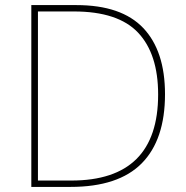

<svg xmlns="http://www.w3.org/2000/svg" viewBox="-20 -734 732 754"><path d="M628 -364Q628 -185 536.5 -92.5Q445 0 257 0H103V-714H280Q457 -714 542.5 -624Q628 -534 628 -364ZM601 -363Q601 -522 522.5 -605.5Q444 -689 270 -689H129V-25H260Q601 -25 601 -363Z"/></svg>

Font: Noto Sans Oriya Thin
Style: Regular
Weight: 100
Designer: Amélie Bonet and Sol Matas
Foundry: Google LLC
Version: Version 2.006; ttfautohint (v1.8.4.7-5d5b)